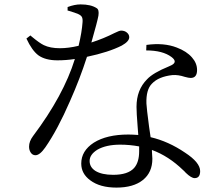

<svg xmlns="http://www.w3.org/2000/svg" viewBox="-20 -808 1009 872"><path d="M509 44Q434 44 390 11Q349 -19 349 -65Q349 -123 406 -160Q465 -197 563 -197Q580 -197 608 -195Q607 -208 605 -234Q600 -296 600 -323Q600 -400 648 -448Q675 -477 746 -506Q755 -510 759 -512Q788 -527 759 -549Q719 -579 644 -579L645 -604Q724 -615 783 -592Q828 -575 852 -547Q875 -521 875 -490Q875 -454 846 -454Q837 -454 819 -459Q789 -469 763 -467Q700 -460 670 -428Q643 -401 645 -338Q646 -316 657 -233Q662 -201 664 -185Q745 -166 820 -115Q889 -70 889 -31Q889 1 864 1Q849 1 824 -23Q816 -32 811 -36Q746 -99 670 -127Q670 -125 670 -121Q672 -97 672 -87Q672 -25 629 9.5Q586 44 509 44ZM494 -14Q561 -14 589 -45Q612 -71 612 -121Q612 -132 612 -143Q569 -151 526 -151Q462 -151 422 -128Q387 -106 387 -77Q387 -49 413 -32Q442 -14 494 -14ZM141 -103Q127 -103 119 -116Q112 -127 112 -142Q112 -166 130 -190Q269 -375 320 -540Q280 -534 241 -534Q186 -534 154 -557Q125 -579 100 -633L118 -647Q120 -645 125 -641Q160 -612 179 -603Q208 -589 252 -589Q291 -589 337 -600Q352 -663 355 -708Q356 -724 351.5 -731.5Q347 -739 334.5 -744.5Q322 -750 292 -759Q289 -760 287 -760V-776Q319 -788 346 -788Q393 -788 419 -771Q431 -764 427 -737Q423 -713 395 -615Q451 -633 500 -658Q522 -669 530 -669Q546 -669 556.5 -660Q567 -651 567 -639Q567 -620 533 -601Q474 -571 375 -550Q343 -450 298 -349Q242 -220 186 -139Q161 -103 141 -103Z"/></svg>

Font: Cactus Classical Serif
Style: Regular
Weight: 400
Designer: Henry Chan (via Glyphwiki)、田海東、宇文滿月
Foundry: Moonlit Owen
Version: Version 1.000